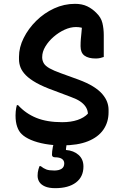

<svg xmlns="http://www.w3.org/2000/svg" viewBox="-20 -740 640 1001"><path d="M371 -720Q408 -720 435 -707Q462 -694 483 -672Q507 -649 514 -619.5Q521 -590 521 -557Q521 -538 521 -518.5Q521 -499 521 -480Q521 -461 521 -443Q513 -440 502.5 -437.5Q492 -435 479 -435Q441 -435 420.5 -450Q400 -465 400 -499Q400 -521 401.5 -537.5Q403 -554 404.5 -568Q406 -582 407 -596.5Q408 -611 408 -629L430 -584Q417 -593 404 -596Q391 -599 376 -599Q347 -599 316.5 -585Q286 -571 259.5 -548Q233 -525 216.5 -497.5Q200 -470 200 -443V-438Q201 -422 209 -409Q217 -396 238 -384Q259 -372 298 -358L389 -325Q435 -308 465.5 -289Q496 -270 513.5 -249.5Q531 -229 538.5 -208.5Q546 -188 546 -168V-155Q546 -103 519 -64Q492 -25 438.5 -3.5Q385 18 304 18Q257 18 215 10.5Q173 3 141.5 -10.5Q110 -24 93 -41Q78 -55 69.5 -79.5Q61 -104 61 -138Q61 -149 62 -159Q63 -169 64.5 -177.5Q66 -186 68 -192H74Q114 -148 169.5 -125.5Q225 -103 304 -103Q350 -103 384 -114.5Q418 -126 438 -147V-152Q436 -170 425.5 -185Q415 -200 397 -212Q379 -224 351 -234L261 -268Q205 -288 169.5 -308Q134 -328 114.5 -348Q95 -368 87 -388.5Q79 -409 79 -432V-444Q79 -493 103.5 -542Q128 -591 169 -631.5Q210 -672 262 -696Q314 -720 371 -720ZM415 128Q415 182 376 211.5Q337 241 268 241Q235 241 214.5 232Q194 223 185 208.5Q176 194 176 176Q176 168 177 159.5Q178 151 180.5 142.5Q183 134 186 126H192Q207 138 221.5 143.5Q236 149 263 149Q287 149 301 140Q315 131 315 112Q315 97 303 88.5Q291 80 266 80Q259 80 255 76.5Q251 73 251 67Q251 60 252 49Q253 38 255.5 26Q258 14 261.5 2.5Q265 -9 270 -16Q272 -20 278.5 -23.5Q285 -27 298 -28.5Q311 -30 334 -29Q333 -24 331.5 -15Q330 -6 328.5 3.5Q327 13 326 21.5Q325 30 324 36V42Q364 45 389.5 67.5Q415 90 415 128Z"/></svg>

Font: Recursive Casual SemiBold
Style: Regular
Weight: 600
Version: Version 1.047